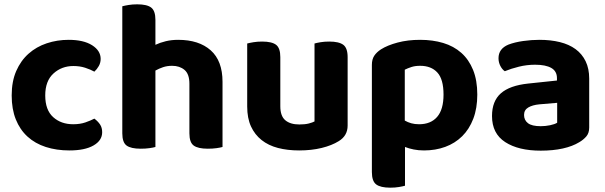

<svg xmlns="http://www.w3.org/2000/svg" viewBox="-20 -680 2797 887"><path d="M319 -375Q265 -375 227 -340.5Q189 -306 189 -239Q189 -172 225.5 -139Q262 -106 318 -106Q350 -106 374.5 -114.5Q399 -123 416 -132Q433 -119 442.5 -104.5Q452 -90 452 -69Q452 -31 412 -8Q372 15 301 15Q241 15 191.5 -1Q142 -17 107 -49Q72 -81 53 -128.5Q34 -176 34 -239Q34 -304 55 -352Q76 -400 112 -432Q148 -464 196 -480Q244 -496 297 -496Q366 -496 405.5 -471Q445 -446 445 -408Q445 -390 436.5 -375Q428 -360 416 -349Q398 -359 373.5 -367Q349 -375 319 -375Z M698 -1Q688 2 670 4.5Q652 7 630 7Q585 7 565 -7.5Q545 -22 545 -64V-651Q556 -654 574 -657Q592 -660 614 -660Q659 -660 678.5 -645Q698 -630 698 -588V-473Q719 -483 745.5 -489.5Q772 -496 803 -496Q899 -496 953.5 -447.5Q1008 -399 1008 -302V-1Q998 2 980 4.5Q962 7 940 7Q895 7 875 -7.5Q855 -22 855 -64V-293Q855 -338 832.5 -357Q810 -376 775 -376Q752 -376 733 -369.5Q714 -363 698 -354V-1Z M1586 -100Q1586 -53 1545 -28Q1513 -8 1466 3.5Q1419 15 1362 15Q1308 15 1264 3.5Q1220 -8 1188.5 -33Q1157 -58 1139.5 -96Q1122 -134 1122 -188V-479Q1133 -482 1151 -485Q1169 -488 1191 -488Q1236 -488 1255.5 -473Q1275 -458 1275 -416V-189Q1275 -144 1298 -124.5Q1321 -105 1363 -105Q1389 -105 1406.5 -109.5Q1424 -114 1433 -119V-479Q1443 -482 1461 -485Q1479 -488 1501 -488Q1546 -488 1566 -473Q1586 -458 1586 -416V-100Z M1939 15Q1913 15 1891 10.5Q1869 6 1851 -1V178Q1841 181 1823 184Q1805 187 1783 187Q1738 187 1718 172Q1698 157 1698 115V-380Q1698 -406 1709 -422.5Q1720 -439 1740 -452Q1770 -471 1817 -483.5Q1864 -496 1921 -496Q1979 -496 2027.5 -481.5Q2076 -467 2111 -436Q2146 -405 2165.5 -357Q2185 -309 2185 -243Q2185 -180 2166.5 -131.5Q2148 -83 2115 -50.5Q2082 -18 2037 -1.5Q1992 15 1939 15ZM1916 -106Q1970 -106 1999.5 -140Q2029 -174 2029 -243Q2029 -314 2000.5 -345Q1972 -376 1921 -376Q1898 -376 1881 -370.5Q1864 -365 1850 -358V-123Q1864 -115 1880 -110.5Q1896 -106 1916 -106Z M2478 -97Q2500 -97 2521.5 -101.5Q2543 -106 2554 -113V-205L2472 -198Q2440 -195 2420.5 -183.5Q2401 -172 2401 -149Q2401 -125 2419 -111Q2437 -97 2478 -97ZM2472 -496Q2524 -496 2566.5 -485.5Q2609 -475 2639 -453Q2669 -431 2685.5 -397Q2702 -363 2702 -317V-91Q2702 -65 2688.5 -49.5Q2675 -34 2656 -23Q2625 -4 2580 6Q2535 16 2478 16Q2375 16 2314 -23.5Q2253 -63 2253 -144Q2253 -213 2294 -249Q2335 -285 2420 -294L2553 -308V-319Q2553 -351 2527 -366Q2501 -381 2452 -381Q2414 -381 2377.5 -372Q2341 -363 2312 -351Q2300 -359 2291.5 -375.5Q2283 -392 2283 -411Q2283 -455 2329 -474Q2358 -485 2396.5 -490.5Q2435 -496 2472 -496Z"/></svg>

Font: Baloo Bhai 2
Style: Bold
Weight: 700
Designer: Supriya Tembe, Noopur Datye and Ek Type
Foundry: Ek Type
Version: Version 1.640;PS 1.000;hotconv 16.6.51;makeotf.lib2.5.65220;